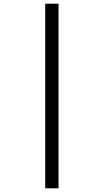

<svg xmlns="http://www.w3.org/2000/svg" viewBox="-20 -780 563 1040"><path d="M225 240V-760H297V240Z"/></svg>

Font: Noto Serif Display SemiCondensed ExtraBold
Style: Regular
Weight: 800
Width: 4
Designer: Monotype Design Team
Foundry: Monotype Imaging Inc.
Version: Version 2.009